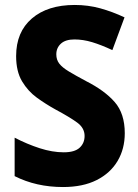

<svg xmlns="http://www.w3.org/2000/svg" viewBox="-20 -744 557 774"><path d="M483 -207Q483 -144 454 -95Q425 -46 369.5 -18Q314 10 234 10Q126 10 39 -34V-189Q89 -163 140 -146.5Q191 -130 237 -130Q281 -130 301 -148.5Q321 -167 321 -196Q321 -228 291 -250Q261 -272 203 -303Q165 -324 129 -350Q93 -376 69 -416Q45 -456 45 -518Q45 -615 108.5 -669.5Q172 -724 281 -724Q335 -724 384 -710.5Q433 -697 482 -674L433 -542Q388 -563 351.5 -574Q315 -585 280 -585Q244 -585 225.5 -568Q207 -551 207 -525Q207 -503 219 -487.5Q231 -472 257.5 -456Q284 -440 327 -417Q402 -379 442.5 -332.5Q483 -286 483 -207Z"/></svg>

Font: Noto Sans Kannada SemiCondensed ExtraBold
Style: Regular
Weight: 800
Width: 4
Designer: Jelle Bosma - Monotype Design Team
Foundry: Monotype Imaging Inc.
Version: Version 2.005; ttfautohint (v1.8.4.7-5d5b)